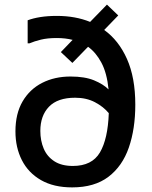

<svg xmlns="http://www.w3.org/2000/svg" viewBox="-20 -801 660 833"><path d="M294 -528 244 -575 295 -628Q264 -636 226 -636Q186 -636 157.5 -629Q129 -622 108 -613H100V-713Q124 -722 155.5 -727Q187 -732 227 -732Q307 -732 371 -706L444 -781L493 -734L432 -671Q495 -626 531 -545Q567 -464 567 -347Q567 -242 539 -161Q511 -80 450.5 -34Q390 12 293 12Q213 12 158 -19.5Q103 -51 75 -106Q47 -161 47 -231Q47 -308 78 -361Q109 -414 163 -441.5Q217 -469 286 -469Q348 -469 388 -452.5Q428 -436 451 -413Q444 -484 420 -529Q396 -574 362 -598ZM155 -233Q155 -191 169.5 -156.5Q184 -122 215.5 -101.5Q247 -81 296 -81Q379 -81 413.5 -139.5Q448 -198 452 -310Q429 -338 392 -357.5Q355 -377 306 -377Q230 -377 192.5 -338Q155 -299 155 -233Z"/></svg>

Font: Kufam Medium
Style: Regular
Weight: 500
Designer: Wael Morcos, Artur Schmal
Foundry: Original Type
Version: Version 1.300; ttfautohint (v1.8.3)